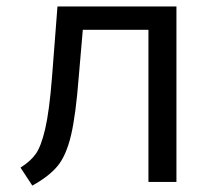

<svg xmlns="http://www.w3.org/2000/svg" viewBox="-20 -560 655 591"><path d="M523.1 -540V0H436.9V-468.2H234.9L222.6 -325.6Q213.3 -205.1 198.5 -143.1Q183.6 -81 157.4 -49.2Q131.3 -17.4 79.5 11.3L43.1 -44.1Q72.8 -62.6 89.5 -85.4Q106.2 -108.2 119 -162.8Q131.8 -217.4 140 -321.5L156.9 -540Z"/></svg>

Font: Fira Code Fixed
Style: Regular
Weight: 400
Monospace: yes
Designer: Carrois Corporate, Edenspiekermann AG, Nikita Prokopov
Foundry: Carrois Corporate, Edenspiekermann AG, Nikita Prokopov
Version: Version 5.002